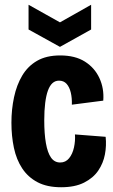

<svg xmlns="http://www.w3.org/2000/svg" viewBox="-20 -774 476 807"><path d="M237 13Q178 13 138 -8Q98 -29 73.5 -66Q49 -103 38.5 -152.5Q28 -202 28 -258Q28 -314 39 -365.5Q50 -417 73.5 -456.5Q97 -496 136 -518.5Q175 -541 233 -541Q296 -541 337 -515Q378 -489 398 -445.5Q418 -402 414 -351L282 -334Q283 -362 277.5 -385Q272 -408 260 -421.5Q248 -435 228 -435Q212 -435 200.5 -424.5Q189 -414 181.5 -393.5Q174 -373 170 -341.5Q166 -310 166 -268Q166 -212 173 -172Q180 -132 194.5 -111.5Q209 -91 233 -91Q256 -91 270.5 -109Q285 -127 291 -154.5Q297 -182 295 -209L424 -199Q428 -162 421 -125Q414 -88 393 -57Q372 -26 333.5 -6.5Q295 13 237 13ZM100 -754 232 -680 363 -754V-650L232 -577L100 -650Z"/></svg>

Font: Bricolage Grotesque 24pt Condensed
Style: Bold
Weight: 700
Width: 3
Designer: Mathieu Triay
Foundry: Atelier Triay
Version: Version 1.001;gftools[0.9.33.dev8+g029e19f]